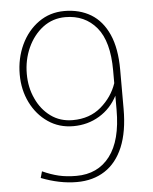

<svg xmlns="http://www.w3.org/2000/svg" viewBox="-52 -765 654 819"><g transform="rotate(-5 274.5 -355.5)"><path d="M244.6 10.3Q206.5 10.3 168.5 2.4Q130.4 -5.4 91.8 -20.5L99.6 -48.3Q136.2 -31.7 169.4 -23.9Q202.6 -16.1 244.6 -16.1Q336.4 -16.1 387.9 -83.5Q439.5 -150.9 439.5 -282.2V-342.3Q412.1 -289.1 362.1 -258.8Q312 -228.5 250 -228.5Q189 -228.5 142.1 -260.7Q94.7 -293 67.9 -347.4Q41 -401.9 41 -467.8Q41 -536.6 68.4 -595.2Q95.7 -652.8 143.8 -687Q191.9 -721.2 253.9 -721.2Q318.8 -721.2 367.7 -691.9Q416 -662.6 442.9 -602.5Q469.7 -542.5 469.7 -450.7V-283.2Q469.7 -186.5 442.4 -120.6Q415 -55.2 364.5 -22.5Q314 10.3 244.6 10.3ZM250 -254.4Q322.3 -254.4 371.1 -296.1Q419.9 -337.9 439.5 -396V-450.2Q439.5 -575.2 389.4 -635Q339.4 -694.8 255.9 -694.8Q201.7 -694.8 159.7 -663.1Q118.2 -631.3 94.7 -579.6Q71.3 -527.8 71.3 -467.8Q71.3 -409.2 93.8 -361.3Q115.7 -313 155.8 -283.7Q195.8 -254.4 250 -254.4Z"/></g></svg>

Font: Suwannaphum Thin
Style: Regular
Weight: 100
Designer: Danh Hong
Version: Version 8.002; ttfautohint (v1.8.3)